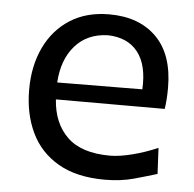

<svg xmlns="http://www.w3.org/2000/svg" viewBox="-45 -585 648 641"><g transform="rotate(5 279.5 -264.5)"><path d="M329.1 11.7Q233.9 11.7 172.4 -24.2Q110.8 -60.1 81.1 -122.8Q51.3 -185.5 51.3 -266.1Q51.3 -345.7 80.6 -407.5Q109.9 -469.2 164.8 -504.4Q219.7 -539.6 296.4 -539.6Q397 -539.6 454.8 -481.4Q512.7 -423.3 512.7 -312Q512.7 -272.5 507.8 -241.2H143.1Q148.4 -161.6 196 -115.7Q243.7 -69.8 338.9 -69.8Q370.6 -69.8 413.8 -80.8Q457 -91.8 498.5 -109.9L502.9 -22.9Q471.7 -13.2 427 -0.7Q382.3 11.7 329.1 11.7ZM427.7 -299.8Q432.1 -381.3 398.2 -424.6Q364.3 -467.8 297.9 -469.7Q228.5 -467.8 187.7 -421.1Q147 -374.5 142.6 -297.9Z"/></g></svg>

Font: Pinar-DS1-FD Medium
Style: Regular
Weight: 500
Designer: Amin Abedi
Version: Version 3.000